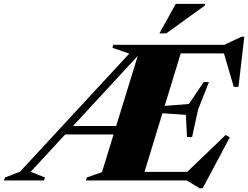

<svg xmlns="http://www.w3.org/2000/svg" viewBox="-116 -938 1290 998"><path d="M43.5 -45 118 -15.5 112.5 0H-95.5L-90 -15.5L-11.5 -46L556 -659.5L468.5 -689.5L472.5 -705H837L621.5 0H331L335 -15.5L414 -43L605.5 -665L613 -661.5ZM921 40.5 855 0H508.5L527 -44.5H928L842.5 -30.5L1057 -236.5L1078.5 -224L937.5 40.5ZM200 -239 213.5 -283H558.5L545 -239ZM856 -226 850 -341 669 -353.5 681.5 -383 865.5 -397.5 943 -511.5H970L913.5 -368L882.5 -226ZM1099 -486.5 1043 -678 1098 -660.5H706.5L724 -705H1050L1140 -747.5H1154L1123.5 -486.5ZM712.5 -764.5 797.5 -918H950L948.5 -909L748 -764.5Z"/></svg>

Font: Newsreader 60pt ExtraBold
Style: Italic
Weight: 800
Italic angle: -17°
Designer: Hugues Gentile
Foundry: Production Type
Version: Version 1.003